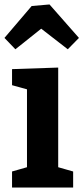

<svg xmlns="http://www.w3.org/2000/svg" viewBox="-25 -841 374 861"><path d="M236 -82 226 -94 303 -72V0H29V-72L106 -94L96 -82V-447L105 -438L29 -459V-531L236 -538ZM44 -620 -5 -671 117 -814 197 -821 329 -671 279 -620 110 -751 207 -750Z"/></svg>

Font: Bitter Thin
Style: Bold
Weight: 700
Version: Version 3.021